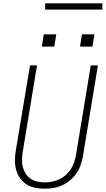

<svg xmlns="http://www.w3.org/2000/svg" viewBox="-20 -1129 640 1157"><path d="M250 8Q220 8 191.5 2.5Q163 -3 140 -18Q117 -33 101 -55.5Q85 -78 77.5 -105Q70 -132 70 -161.5Q70 -191 75 -220L161 -735H203L117 -214Q113 -191 112.5 -167.5Q112 -144 117.5 -122.5Q123 -101 135 -82.5Q147 -64 164.5 -52Q182 -40 204.5 -35Q227 -30 250 -30Q272 -30 294.5 -34.5Q317 -39 338 -49Q359 -59 377 -75Q395 -91 407.5 -110.5Q420 -130 427 -152Q434 -174 438 -195L527 -735H570L480 -189Q475 -163 466.5 -136.5Q458 -110 442 -86.5Q426 -63 404 -44Q382 -25 356 -13Q330 -1 303 3.5Q276 8 250 8ZM462 -848 474 -922H549L537 -848ZM232 -848 244 -922H319L307 -848ZM252 -1071V-1109H597V-1071Z"/></svg>

Font: Iosevka SS04 XLt Ex
Style: Italic
Weight: 200
Width: 7
Italic angle: -9°
Monospace: yes
Designer: Belleve Invis
Foundry: Belleve Invis
Version: Version 19.0.0; ttfautohint (v1.8.4)